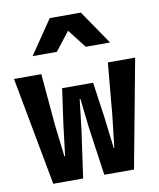

<svg xmlns="http://www.w3.org/2000/svg" viewBox="-94 -882 788 952"><g transform="rotate(-10 300.0 -406.0)"><path d="M96.5 0 -5 -545.5H132.5L155.5 -284.5L174.5 -124H178L197.5 -284.5L222 -459H378L403 -284.5L422.5 -122.5L425.5 -123L444 -284.5L467.5 -545.5H605L503 0H353.5L319.5 -238L302 -391H298.5L280.5 -238L247 0ZM105.5 -641 222 -812H378.5L495.5 -641H373L300.5 -734.5L227.5 -641Z"/></g></svg>

Font: Spline Sans Mono
Style: Bold
Weight: 700
Designer: Eben Sorkin, Mirko Velimirovic
Foundry: Sorkin Type
Version: Version 1.004